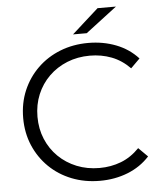

<svg xmlns="http://www.w3.org/2000/svg" viewBox="-59 -932 831 989"><g transform="rotate(-5 356.5 -437.5)"><path d="M418 6.4Q339.3 6.4 272.4 -20.1Q205.5 -46.6 156.1 -94.9Q106.8 -143.2 79.2 -208Q51.6 -272.9 51.6 -350Q51.6 -427.1 79.2 -492Q106.8 -556.8 156.4 -605.1Q206 -653.4 273 -679.9Q339.9 -706.4 418.6 -706.4Q495.5 -706.4 562 -680.7Q628.6 -655 675.3 -603.8L628.1 -556.9Q585.2 -600.7 533.1 -620.5Q480.9 -640.4 421.4 -640.4Q357.9 -640.4 303.8 -618.6Q249.8 -596.7 209.7 -557.5Q169.7 -518.2 147.6 -465.4Q125.5 -412.5 125.5 -350Q125.5 -287.5 147.6 -234.6Q169.7 -181.8 209.7 -142.5Q249.8 -103.3 303.8 -81.4Q357.9 -59.6 421.4 -59.6Q480.9 -59.6 533.1 -79.7Q585.2 -99.8 628.1 -144.1L675.3 -97.2Q628.6 -46 562 -19.8Q495.5 6.4 418 6.4ZM344.9 -757 482.6 -880.6H577.6L415.7 -757Z"/></g></svg>

Font: Montserrat Alternates Thin
Style: Regular
Weight: 100
Designer: Julieta Ulanovsky
Foundry: Julieta Ulanovsky
Version: Version 9.000